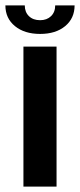

<svg xmlns="http://www.w3.org/2000/svg" viewBox="-57 -693 297 713"><path d="M153 0H30V-520H153ZM92 -567Q34 -567 -1.5 -596Q-37 -625 -37 -673H35Q35 -648 50.5 -633Q66 -618 92 -618Q117 -618 132.5 -633Q148 -648 148 -673H220Q220 -625 185 -596Q150 -567 92 -567Z"/></svg>

Font: Non Bureau Medium
Style: Regular
Weight: 500
Designer: Jona Saucedo
Foundry: Non Foundry
Version: Version 1.000; ttfautohint (v1.8.4)